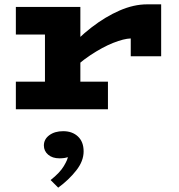

<svg xmlns="http://www.w3.org/2000/svg" viewBox="-20 -503 822 884"><path d="M282 -152V-263Q337 -327 401 -376.5Q465 -426 530.5 -454.5Q596 -483 657 -483H722V-244H582V-326Q550 -325 501 -305.5Q452 -286 395.5 -248.5Q339 -211 282 -152ZM53 0V-127H477V0ZM187 -44V-471H350V-44ZM53 -344V-471H339V-344ZM365 194Q365 239 330.5 282.5Q296 326 248 361L213 326Q256 292 274 261.5Q292 231 292 220Q287 223 276 224.5Q265 226 254 226Q221 226 201.5 209Q182 192 182 167Q182 138 207 119.5Q232 101 271 101Q313 101 339 125.5Q365 150 365 194Z"/></svg>

Font: BioRhyme SemiExpanded ExtraBold
Style: Regular
Weight: 800
Width: 6
Designer: Aoife Mooney
Foundry: Aoife Mooney Type
Version: Version 1.600;gftools[0.9.33]